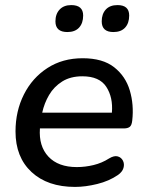

<svg xmlns="http://www.w3.org/2000/svg" viewBox="-20 -726 577 755"><path d="M275 9Q167 9 104 -49.5Q41 -108 41 -209Q41 -289 74 -354.5Q107 -420 166.5 -458.5Q226 -497 305 -497Q384 -497 429 -461.5Q474 -426 490.5 -370Q507 -314 500 -252Q498 -233 490 -227Q482 -221 467 -221H137Q132 -151 170.5 -110Q209 -69 282 -69Q315 -69 348 -77Q381 -85 409 -103Q429 -115 443 -111Q457 -107 463.5 -94Q470 -81 465.5 -65.5Q461 -50 444 -38Q409 -14 362.5 -2.5Q316 9 275 9ZM304 -426Q257 -426 224.5 -405.5Q192 -385 173 -352.5Q154 -320 146 -283H420Q425 -343 398 -384.5Q371 -426 304 -426ZM426 -600Q380 -600 380 -642Q380 -671 396 -688.5Q412 -706 442 -706Q488 -706 488 -665Q488 -635 472 -617.5Q456 -600 426 -600ZM245 -600Q198 -600 198 -642Q198 -671 214.5 -688.5Q231 -706 260 -706Q307 -706 307 -665Q307 -635 291 -617.5Q275 -600 245 -600Z"/></svg>

Font: Nunito SemiBold
Style: Italic
Weight: 600
Italic angle: -9°
Designer: Vernon Adams
Foundry: Vernon Adams
Version: Version 3.601; ttfautohint (v1.8.2.53-6de2)